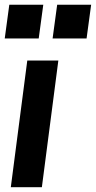

<svg xmlns="http://www.w3.org/2000/svg" viewBox="-34 -783 401 803"><path d="M147 -763.2 127.9 -622.1H-14.2L4.9 -763.2ZM347.2 -763.2 328.1 -622.1H186L205.1 -763.2ZM11.2 0 80.1 -529.8H210L141.1 0Z"/></svg>

Font: Cooper Hewitt
Style: Semibold Italic
Weight: 710
Designer: Village Type and Design LLC
Foundry: Cooper Hewitt Smithsonian Design Museum
Version: 1.000